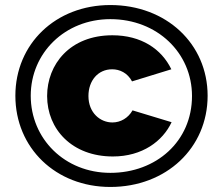

<svg xmlns="http://www.w3.org/2000/svg" viewBox="-20 -735 884 762"><path d="M418 7C640 7 804 -148 804 -355C804 -561 640 -715 418 -715C201 -715 41 -561 41 -355C41 -148 201 7 418 7ZM418 -49C237 -49 102 -184 102 -355C102 -525 238 -659 418 -659C604 -659 742 -525 742 -354C742 -174 600 -49 418 -49ZM428 -114C545 -114 626 -175 661 -250L506 -297C489 -267 459 -249 426 -249C378 -249 331 -287 331 -354C331 -415 369 -460 425 -460C455 -460 486 -446 504 -412L660 -460C621 -541 540 -595 426 -595C257 -595 167 -479 167 -354C167 -222 266 -114 428 -114Z"/></svg>

Font: Raleway
Style: ExtraBold
Weight: 800
Designer: Matt McInerney, Pablo Impallari, Rodrigo Fuenzalida
Foundry: Matt McInerney, Pablo Impallari, Rodrigo Fuenzalida
Version: Version 3.000